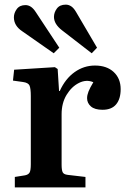

<svg xmlns="http://www.w3.org/2000/svg" viewBox="-20 -809 551 829"><path d="M44 0V-45L88 -52Q103 -55 108 -64.5Q113 -74 113 -100V-394Q113 -427 107.5 -439.5Q102 -452 79 -455L36 -461L41 -508L217 -519L229 -511L235 -416H238Q262 -469 302 -497.5Q342 -526 390 -526Q441 -526 471 -498Q501 -470 501 -424Q501 -382 481.5 -358.5Q462 -335 423 -335Q389 -335 372.5 -349.5Q356 -364 356 -385Q356 -398 362 -413.5Q368 -429 383 -454Q353 -467 321 -451Q289 -435 267.5 -399.5Q246 -364 246 -316V-98Q246 -75 250.5 -65.5Q255 -56 272 -54L349 -45V0ZM376 -579 248 -678Q213 -705 213 -736Q213 -755 225.5 -772Q238 -789 264 -789Q276 -789 287 -782Q298 -775 308 -758L399 -603ZM212 -579 76 -674Q40 -698 40 -734Q40 -753 52.5 -770Q65 -787 90 -787Q102 -787 113 -780Q124 -773 135 -756L236 -603Z"/></svg>

Font: Literata 36pt SemiBold
Style: Regular
Weight: 600
Designer: Latin by Veronika Burian and Jose Scaglione. Greek by Irene Vlachou. Cyrillic by Vera Evstafieva.
Foundry: TypeTogether
Version: Version 3.002